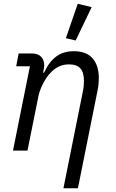

<svg xmlns="http://www.w3.org/2000/svg" viewBox="-20 -800 614 1020"><path d="M126 0H49L139 -448H66L79 -516H149Q182 -516 198.5 -498.5Q215 -481 215 -453Q215 -448 214 -441.5Q213 -435 211 -424L209 -414H214Q241 -472 279 -500Q317 -528 372 -528Q439 -528 472 -490Q505 -452 505 -385Q505 -371 503.5 -354Q502 -337 498 -318L394 200H317L421 -318Q424 -333 425 -347.5Q426 -362 426 -371Q426 -415 407 -436.5Q388 -458 347 -458Q319 -458 296 -448Q273 -438 252 -417Q227 -392 208.5 -355.5Q190 -319 184 -288ZM467 -762 382 -585 330 -597 393 -780Z"/></svg>

Font: IBM Plex Sans
Style: Italic
Weight: 400
Italic angle: -11.31°
Designer: Mike Abbink, Paul van der Laan, Pieter van Rosmalen
Foundry: Bold Monday
Version: Version 3.201